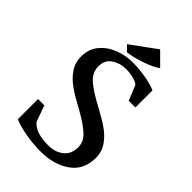

<svg xmlns="http://www.w3.org/2000/svg" viewBox="-274 -1045 1163 1163"><g transform="rotate(45 307.5 -463.0)"><path d="M72 0ZM72 -30V-202H126L163 -98Q188 -69 226.5 -58Q265 -47 315 -47Q372 -47 411.5 -78Q451 -109 451 -168Q451 -215 411.5 -251.5Q372 -288 297 -330Q222 -370 177 -401Q132 -432 103 -473.5Q74 -515 74 -570Q74 -633 110.5 -677Q147 -721 203.5 -743Q260 -765 319 -765Q379 -765 438.5 -754Q498 -743 525 -729V-583H468L428 -680Q413 -693 382.5 -700.5Q352 -708 320 -708Q270 -708 230 -681.5Q190 -655 190 -601Q190 -548 233.5 -510Q277 -472 366 -425Q430 -391 473 -361Q516 -331 544 -290.5Q572 -250 572 -198Q572 -95 496.5 -41.5Q421 12 306 12Q240 12 170.5 -1Q101 -14 72 -30ZM382 -938 463 -857Q423 -830 362 -809.5Q301 -789 252 -783L218 -818Z"/></g></svg>

Font: Martel
Style: Bold
Weight: 700
Designer: Dan Reynolds
Foundry: Dan Reynolds
Version: Version 1.001; ttfautohint (v1.1) -l 5 -r 5 -G 72 -x 0 -D la